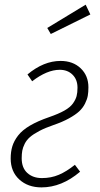

<svg xmlns="http://www.w3.org/2000/svg" viewBox="-20 -794 428 825"><path d="M348.1 -773.9 368.2 -731.9 198.2 -647.9 183.1 -673.8ZM240.2 -532.2Q293.5 -532.2 326.7 -500.5Q359.9 -468.8 359.9 -418.9Q359.9 -398.4 357.2 -382.8Q354.5 -367.2 345.2 -348.6Q335.9 -330.1 320.1 -315.4Q304.2 -300.8 276.4 -285.4Q248.5 -270 210 -256.8Q174.3 -244.6 148.9 -231.2Q123.5 -217.8 108.9 -205.1Q94.2 -192.4 86.2 -176.3Q78.1 -160.2 75.7 -146.5Q73.2 -132.8 73.2 -113.8Q73.2 -72.8 97.4 -50.8Q121.6 -28.8 160.2 -28.8Q199.7 -28.8 232.9 -43Q266.1 -57.1 301.8 -85.9L324.2 -56.2Q245.1 11.2 158.2 11.2Q100.1 11.2 63 -22.7Q25.9 -56.6 25.9 -112.8Q25.9 -142.1 33 -165.3Q40 -188.5 57.6 -211.4Q75.2 -234.4 108.6 -254.2Q142.1 -273.9 191.9 -291Q231.4 -304.7 256.6 -318.8Q281.7 -333 293.5 -349.6Q305.2 -366.2 309.1 -381.1Q313 -396 313 -417Q313 -452.1 291.7 -473.1Q270.5 -494.1 236.8 -494.1Q182.1 -494.1 118.2 -444.8L98.1 -474.1Q167.5 -532.2 240.2 -532.2Z"/></svg>

Font: Fira Sans Compressed ExtraLight
Style: Italic
Weight: 250
Width: 3
Italic angle: -8°
Designer: Carrois Corporate & Edenspiekermann AG
Foundry: Carrois Corporate GbR & Edenspiekermann AG
Version: Version 4.203;PS 004.203;hotconv 1.0.88;makeotf.lib2.5.64775